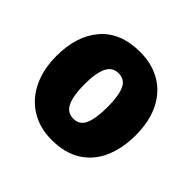

<svg xmlns="http://www.w3.org/2000/svg" viewBox="-144 -717 881 881"><g transform="rotate(45 296.5 -276.5)"><path d="M553 -278Q553 -193 524.5 -128Q496 -63 438.5 -26.5Q381 10 295 10Q216 10 158 -26.5Q100 -63 69 -128Q38 -193 38 -278Q38 -409 104.5 -486Q171 -563 298 -563Q373 -563 430.5 -530Q488 -497 520.5 -433Q553 -369 553 -278ZM221 -277Q221 -205 238.5 -167Q256 -129 297 -129Q337 -129 353.5 -167Q370 -205 370 -278Q370 -350 353.5 -387Q337 -424 296 -424Q257 -424 239 -387.5Q221 -351 221 -277Z"/></g></svg>

Font: Noto Sans Sinhala UI SemiCondensed Black
Style: Regular
Weight: 900
Width: 4
Designer: Jelle Bosma - Monotype Design Team
Foundry: Monotype Imaging Inc.
Version: Version 2.006; ttfautohint (v1.8.4.7-5d5b)